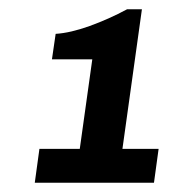

<svg xmlns="http://www.w3.org/2000/svg" viewBox="-20 -816 367 414"><path d="M244 -495H322L312 -422H55L65 -495H152L179 -688H92L100 -743Q132 -745 173.5 -760Q215 -775 254 -796H286Z"/></svg>

Font: Chivo ExtraBold Italic
Style: Regular
Weight: 800
Italic angle: -8.05°
Designer: Hector Gatti
Foundry: Omnibus-Type
Version: Version 1.007